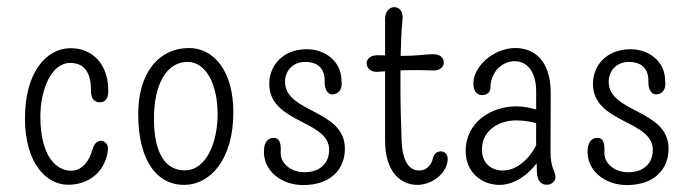

<svg xmlns="http://www.w3.org/2000/svg" viewBox="-20 -517 1972 548"><path d="M239.7 -256.3C239.7 -234.9 250 -225.1 265.1 -225.1C280.8 -225.1 289.1 -236.3 289.1 -257.3C289.1 -337.9 240.2 -380.4 180.2 -379.4C112.3 -378.4 51.3 -311.5 51.3 -179.2C51.3 -52.7 110.8 10.3 174.8 10.3C236.8 10.3 282.7 -30.8 288.1 -90.8C289.1 -106 278.8 -114.7 268.1 -115.2C258.8 -115.2 249.5 -108.9 244.1 -90.8C234.9 -57.1 214.4 -29.8 183.1 -29.8C139.2 -29.8 95.2 -73.2 95.2 -184.1C95.2 -261.2 126.5 -337.4 180.2 -337.4C220.7 -337.4 240.2 -310.1 239.7 -256.3Z M507.3 10.7C579.1 9.8 646 -60.5 646 -196.3C646 -315.4 589.8 -379.9 519.5 -379.9C436 -379.9 374.5 -313 374.5 -190.9C374.5 -53.2 432.1 12.2 507.3 10.7ZM515.6 -340.3C568.8 -340.3 601.1 -274.4 601.1 -191.4C601.1 -111.3 569.3 -30.8 507.3 -30.8C454.1 -30.8 419.4 -76.2 419.4 -179.2C419.4 -273.4 453.6 -340.3 515.6 -340.3Z M748.5 -277.8C748.5 -164.6 919.4 -174.8 919.4 -89.4C919.4 -49.8 892.1 -25.4 849.1 -25.4C810.1 -25.4 779.3 -50.8 781.2 -83C783.2 -115.7 773.4 -123.5 761.2 -123.5C747.1 -123.5 734.9 -114.3 733.4 -89.8C729.5 -31.2 781.2 11.2 845.7 11.2C922.4 11.2 964.4 -32.7 964.4 -92.8C964.4 -205.1 793.5 -194.3 793.5 -283.7C793.5 -314 815.4 -340.3 850.6 -340.3C897.5 -340.3 907.7 -309.6 906.7 -283.7C905.8 -261.7 916 -247.6 928.2 -247.6C944.8 -247.6 958.5 -260.3 954.6 -286.6C954.6 -342.3 907.7 -376.5 855.5 -376.5C788.1 -376.5 748.5 -330.6 748.5 -277.8Z M1079.1 -116.2C1079.1 -21 1127.9 10.7 1170.9 10.7C1214.8 10.7 1257.8 -24.4 1257.8 -64C1257.8 -75.7 1249 -85 1239.3 -85C1228.5 -85 1217.3 -79.6 1214.4 -60.5C1209.5 -45.4 1196.8 -30.3 1177.2 -30.3C1149.9 -30.3 1127 -51.8 1126 -125.5C1124.5 -168.5 1123 -214.8 1123 -263.7C1123 -328.1 1122.6 -396 1128.9 -462.9C1131.3 -485.4 1118.7 -496.6 1105.5 -496.6C1092.3 -496.6 1079.1 -485.4 1079.1 -462.9C1079.1 -362.3 1079.1 -212.4 1079.1 -116.2ZM1213.4 -362.3C1189.5 -361.8 1173.8 -357.4 1121.6 -357.4C1101.6 -357.4 1082.5 -359.4 1057.6 -359.4C1036.6 -359.4 1026.4 -348.1 1026.4 -336.4C1026.4 -324.2 1036.1 -311 1057.6 -312C1095.7 -314 1117.7 -316.9 1150.9 -316.9C1166 -316.9 1194.3 -316.9 1216.3 -315.9C1236.3 -314.9 1246.6 -327.1 1246.6 -337.9C1246.6 -353.5 1235.4 -362.8 1213.4 -362.3Z M1519.5 -63C1519.5 -70.3 1516.6 -114.7 1516.6 -121.6C1513.2 -96.2 1471.7 -30.3 1415.5 -30.3C1379.9 -30.3 1355.5 -53.2 1355.5 -90.3C1355.5 -144.5 1403.3 -173.3 1453.1 -173.3C1486.8 -173.3 1514.6 -165.5 1523.4 -160.2C1523.4 -168 1520.5 -193.4 1520.5 -200.7C1508.3 -206.1 1479.5 -213.4 1453.1 -213.4C1383.3 -213.4 1309.1 -169.4 1309.1 -85.4C1309.1 -27.8 1352.1 10.7 1406.2 10.7C1458 10.7 1502.9 -33.7 1519.5 -63ZM1510.3 -182.6C1509.3 -85 1512.2 -40.5 1512.2 -34.2C1512.2 -11.2 1516.6 10.3 1541.5 10.3C1553.7 10.3 1565.4 1 1565.4 -11.2C1565.4 -27.3 1551.3 -37.6 1551.3 -82.5C1551.3 -143.1 1551.8 -190.4 1551.8 -252C1551.8 -346.7 1502.4 -379.9 1451.2 -379.9C1388.7 -379.9 1332.5 -328.1 1331.1 -280.8C1330.6 -257.8 1340.3 -245.6 1356.4 -245.6C1368.7 -245.6 1381.8 -252.4 1379.9 -273.4C1384.3 -315.4 1414.6 -342.3 1449.7 -342.3C1482.9 -342.3 1510.3 -314 1510.3 -256.3V-182.6Z M1672.4 -277.8C1672.4 -164.6 1843.3 -174.8 1843.3 -89.4C1843.3 -49.8 1815.9 -25.4 1772.9 -25.4C1733.9 -25.4 1703.1 -50.8 1705.1 -83C1707 -115.7 1697.3 -123.5 1685.1 -123.5C1670.9 -123.5 1658.7 -114.3 1657.2 -89.8C1653.3 -31.2 1705.1 11.2 1769.5 11.2C1846.2 11.2 1888.2 -32.7 1888.2 -92.8C1888.2 -205.1 1717.3 -194.3 1717.3 -283.7C1717.3 -314 1739.3 -340.3 1774.4 -340.3C1821.3 -340.3 1831.5 -309.6 1830.6 -283.7C1829.6 -261.7 1839.8 -247.6 1852.1 -247.6C1868.7 -247.6 1882.3 -260.3 1878.4 -286.6C1878.4 -342.3 1831.5 -376.5 1779.3 -376.5C1711.9 -376.5 1672.4 -330.6 1672.4 -277.8Z"/></svg>

Font: Pompiere 
Style: Regular
Weight: 400
Designer: Karolina Lach
Foundry: Sorkin Type Co.
Version: Version 1.001